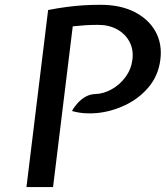

<svg xmlns="http://www.w3.org/2000/svg" viewBox="-20 -760 673 780"><path d="M87.5 0 175.5 -719.5Q218.5 -727.5 253 -732Q287.5 -736.5 320 -738.5Q352.5 -740.5 388.5 -740.5Q469.5 -740.5 526.8 -711.2Q584 -682 611.8 -631.8Q639.5 -581.5 631.5 -518Q623.5 -453.5 584.5 -406.8Q545.5 -360 488.8 -333Q432 -306 371.5 -300.5Q350 -298.5 324.8 -300Q299.5 -301.5 272.5 -309Q282 -326.5 296.2 -342Q310.5 -357.5 328.5 -367.5Q346.5 -377.5 368 -378Q400.5 -379 433.5 -397.2Q466.5 -415.5 489.8 -447Q513 -478.5 518 -518Q523 -558 506.2 -590Q489.5 -622 456.2 -640.5Q423 -659 379 -659Q351.5 -659 327.2 -657.5Q303 -656 275.5 -653L195.5 0Z"/></svg>

Font: Expletus Sans Medium
Style: Italic
Weight: 500
Italic angle: -7°
Version: Version 7.500